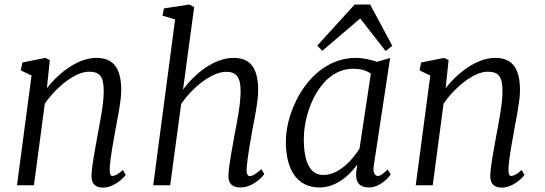

<svg xmlns="http://www.w3.org/2000/svg" viewBox="-20 -826 2430 856"><path d="M55.7 0H131.3L179.7 -363.8C232.4 -440.4 316.9 -506.3 375.5 -506.3C424.3 -506.3 442.4 -486.3 442.4 -419.4C442.4 -358.4 425.3 -280.3 415 -223.1C405.3 -168.5 390.1 -92.8 388.2 -46.9C385.7 -5.4 406.2 10.3 439.5 10.3C489.7 10.3 533.2 -34.7 540.5 -46.4L527.8 -67.9C507.8 -49.8 492.2 -41.5 480.5 -41.5C471.2 -41.5 468.3 -54.7 469.2 -76.7C472.2 -127 485.8 -196.8 494.6 -246.6C504.4 -301.3 520.5 -375 520.5 -423.8C520.5 -531.7 478 -567.9 409.2 -567.9C330.6 -567.9 244.6 -504.9 189 -432.6L202.1 -558.1L182.6 -567.9L79.6 -547.4L72.8 -512.2L120.6 -489.3Z M663.1 0H738.8L787.6 -362.3C840.3 -439.5 926.8 -505.9 987.8 -505.9C1030.3 -505.9 1052.7 -486.3 1052.7 -419.4C1052.7 -358.4 1036.1 -280.3 1025.4 -223.1C1016.1 -168.5 1000.5 -92.8 998.5 -46.9C996.1 -5.4 1018.1 9.8 1051.8 9.8C1106.4 9.8 1151.4 -37.6 1158.2 -50.3L1145.5 -71.8C1120.6 -50.8 1107.4 -41 1092.8 -41C1082.5 -41 1078.6 -53.7 1079.6 -76.7C1083.5 -127 1096.7 -196.8 1105 -246.6C1115.7 -301.3 1130.9 -374.5 1130.9 -423.3C1130.9 -531.7 1089.4 -567.9 1021 -567.9C937.5 -567.9 851.1 -501.5 795.9 -426.3L845.7 -794.4L824.2 -805.7L710.9 -788.6L704.6 -755.9L760.7 -739.7Z M1405.3 9.8C1478 9.8 1538.6 -43.9 1572.8 -92.8L1567.9 -57.1C1564.5 -8.3 1587.4 9.8 1624.5 9.8C1675.3 9.8 1716.3 -37.6 1721.7 -48.8L1708.5 -70.3C1689.5 -53.2 1677.2 -41.5 1664.6 -41.5C1655.3 -41.5 1641.1 -50.8 1646 -84.5L1719.2 -567.4L1661.6 -550.8L1661.1 -550.3C1633.8 -559.6 1598.1 -567.9 1566.9 -567.9C1369.6 -567.9 1254.4 -345.7 1254.4 -194.8C1254.4 -72.8 1301.8 9.8 1405.3 9.8ZM1420.9 -45.9C1364.3 -45.9 1334.5 -100.6 1334.5 -205.6C1334.5 -337.9 1412.1 -519.5 1554.7 -519.5C1583 -519.5 1611.8 -513.7 1633.3 -497.6L1583 -164.1C1555.7 -119.1 1494.6 -45.9 1420.9 -45.9ZM1417 -599.6 1585.9 -743.7 1699.2 -598.6 1729 -621.6 1630.4 -805.7H1561L1394.5 -622.6Z M1833.5 0H1909.2L1957.5 -363.8C2010.3 -440.4 2094.7 -506.3 2153.3 -506.3C2202.1 -506.3 2220.2 -486.3 2220.2 -419.4C2220.2 -358.4 2203.1 -280.3 2192.9 -223.1C2183.1 -168.5 2168 -92.8 2166 -46.9C2163.6 -5.4 2184.1 10.3 2217.3 10.3C2267.6 10.3 2311 -34.7 2318.4 -46.4L2305.7 -67.9C2285.6 -49.8 2270 -41.5 2258.3 -41.5C2249 -41.5 2246.1 -54.7 2247.1 -76.7C2250 -127 2263.7 -196.8 2272.5 -246.6C2282.2 -301.3 2298.3 -375 2298.3 -423.8C2298.3 -531.7 2255.9 -567.9 2187 -567.9C2108.4 -567.9 2022.5 -504.9 1966.8 -432.6L1980 -558.1L1960.4 -567.9L1857.4 -547.4L1850.6 -512.2L1898.4 -489.3Z"/></svg>

Font: Merriweather
Style: Light Italic
Weight: 300
Italic angle: -7.5°
Designer: Eben Sorkin
Foundry: Eben Sorkin
Version: Version 1.001